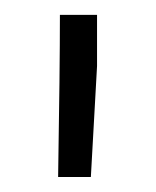

<svg xmlns="http://www.w3.org/2000/svg" viewBox="-20 -770 210 258"><path d="M110.4 -681.2 102.1 -532.2H58.1Q60.5 -676.8 60.5 -750H110.4Z"/></svg>

Font: TypoPRO Roboto
Style: Regular
Weight: 300
Designer: Google
Version: Version 2.136; 2016